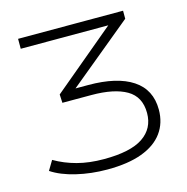

<svg xmlns="http://www.w3.org/2000/svg" viewBox="-102 -589 857 878"><g transform="rotate(-15 326.5 -150.5)"><path d="M301 191Q224 191 154.5 174.5Q85 158 40 128L67 83Q115 111 171.5 126Q228 141 298 141Q424 141 483 101Q542 61 542 -12Q542 -89 483.5 -123Q425 -157 317 -157H180L178 -197L496 -463L499 -445H60V-492H557V-454L244 -196V-205H315Q451 -205 524.5 -156.5Q598 -108 598 -13Q598 50 564.5 96Q531 142 465 166.5Q399 191 301 191Z"/></g></svg>

Font: Nunito Sans 7pt Expanded ExtraLight
Style: Regular
Weight: 250
Width: 7
Designer: Vernon Adams
Foundry: Vernon Adams
Version: Version 3.101;gftools[0.9.27]